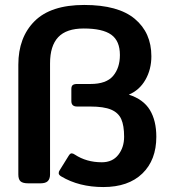

<svg xmlns="http://www.w3.org/2000/svg" viewBox="-20 -740 690 775"><path d="M227 -28Q217 -34 217 -41Q217 -48 221 -53L257 -111Q263 -121 269 -121Q275 -121 282 -116Q329 -85 391 -85Q434 -85 457.5 -115Q481 -145 481 -188Q481 -233 469.5 -259Q458 -285 428.5 -297.5Q399 -310 344 -310H291Q268 -310 268 -332V-381Q268 -392 273.5 -396.5Q279 -401 291 -401H345Q409 -401 436.5 -433.5Q464 -466 464 -518Q464 -575 429 -600Q394 -625 318 -625Q248 -625 215 -590Q182 -555 182 -484V-36Q182 -18 173 -9Q164 0 143 0H94Q72 0 63 -8Q54 -16 54 -36V-479Q54 -589 119.5 -654.5Q185 -720 320 -720Q457 -720 524 -664Q591 -608 591 -513Q591 -460 567 -418Q543 -376 500 -358Q559 -339 585 -296Q611 -253 611 -188Q611 -94 554.5 -39.5Q498 15 397 15Q299 15 227 -28Z"/></svg>

Font: Mitr
Style: Regular
Weight: 400
Designer: Thanarat Vachiruckul
Foundry: Cadson Demak
Version: Version 1.003